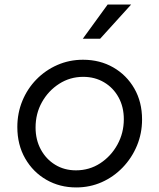

<svg xmlns="http://www.w3.org/2000/svg" viewBox="-20 -810 698 842"><path d="M56 -253Q56 -314 78 -367.5Q100 -421 139.5 -461.5Q179 -502 231.5 -525Q284 -548 344 -548Q418 -548 476.5 -514.5Q535 -481 569 -422Q603 -363 603 -286Q603 -225 580.5 -171Q558 -117 518 -75.5Q478 -34 426 -11Q374 12 314 12Q242 12 183.5 -21.5Q125 -55 90.5 -115Q56 -175 56 -253ZM523 -287Q523 -341 500 -383Q477 -425 436.5 -449Q396 -473 345 -473Q287 -473 239.5 -442.5Q192 -412 164 -362Q136 -312 136 -251Q136 -197 159 -154.5Q182 -112 222 -87.5Q262 -63 313 -63Q372 -63 419.5 -94Q467 -125 495 -176Q523 -227 523 -287ZM343 -640 452 -790H555L419 -640Z"/></svg>

Font: Kosmopol Plus Jakarta Sans Italic It
Style: Regular
Weight: 400
Italic angle: -8.04999°
Designer: Gumpita Rahayu
Foundry: Tokotype
Version: Version 2.006